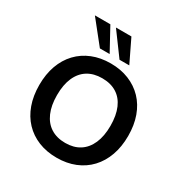

<svg xmlns="http://www.w3.org/2000/svg" viewBox="-211 -1104 1226 1279"><g transform="rotate(30 402.5 -464.5)"><path d="M403 10Q325 10 262 -15.5Q199 -41 154 -88.5Q109 -136 85 -203Q61 -270 61 -353Q61 -436 85 -502.5Q109 -569 154 -616.5Q199 -664 262 -689.5Q325 -715 403 -715Q480 -715 543 -689.5Q606 -664 651 -617Q696 -570 720 -503.5Q744 -437 744 -354Q744 -271 720 -204Q696 -137 651 -89Q606 -41 543 -15.5Q480 10 403 10ZM403 -104Q468 -104 513.5 -133Q559 -162 583.5 -218Q608 -274 608 -353Q608 -433 584 -488.5Q560 -544 514 -572.5Q468 -601 403 -601Q338 -601 292 -572.5Q246 -544 221.5 -488.5Q197 -433 197 -353Q197 -274 221.5 -218Q246 -162 292 -133Q338 -104 403 -104ZM440 -765 312 -939H431L515 -765ZM289 -765 150 -939H269L364 -765Z"/></g></svg>

Font: Nunito Sans 10pt
Style: Bold
Weight: 700
Designer: Vernon Adams
Foundry: Vernon Adams
Version: Version 3.101;gftools[0.9.27]